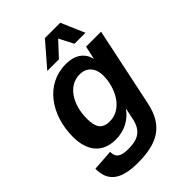

<svg xmlns="http://www.w3.org/2000/svg" viewBox="-259 -851 1124 1124"><g transform="rotate(-45 302.5 -289.0)"><path d="M205 -594H301L384 -683L430 -594H521L458 -740H331ZM200 162C362 162 455 110 487 -44L590 -534H466L448 -451C434 -508 391 -546 309 -546C143 -546 38 -396 38 -214C38 -96 97 -26 205 -26C281 -26 338 -61 375 -113L360 -41C343 37 301 65 218 65C149 65 130 43 130 1L-1 10C-1 104 47 162 200 162ZM255 -126C192 -126 171 -162 171 -232C171 -352 232 -446 324 -446C384 -446 418 -405 418 -342C418 -246 362 -126 255 -126Z"/></g></svg>

Font: Geist SemiBold
Style: Italic
Weight: 600
Italic angle: -12°
Designer: Basement.studio, Andrés Briganti, Mateo Zaragoza
Foundry: Basement.studio, Vercel, Andrés Briganti, Guido Ferreyra, Mateo Zaragoza
Version: Version 1.500